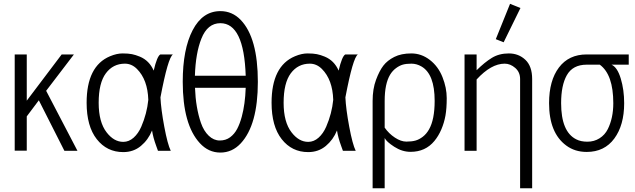

<svg xmlns="http://www.w3.org/2000/svg" viewBox="-20 -806 3392 1026"><path d="M58.6 -1V-515.1H123V-268.1L309.6 -515.1H375L226.6 -320.8L394 0H324.2L187.5 -270L123 -184.1V-1Z M792.5 -108.9Q772.5 -59.1 732.9 -26.1Q693.4 6.8 638.7 6.8Q551.3 6.8 497.1 -62.3Q442.9 -131.3 442.9 -256.8Q442.9 -453.1 567.9 -505.4Q604 -520.5 634.8 -520.5Q665.5 -520.5 685.1 -516.6Q704.6 -512.7 727.1 -503.4Q777.8 -482.4 801.3 -428.7Q819.3 -505.9 836.9 -515.1H904.3Q877.9 -499 837.4 -285.6Q840.3 -223.1 857.9 -128.9Q875.5 -34.7 892.6 0H824.2Q823.7 -2 815.4 -24.4Q797.9 -71.8 792.5 -108.9ZM772.5 -272.5Q769 -380.4 711.9 -437.5Q683.6 -465.8 647.5 -465.8Q584 -465.8 545.7 -414.3Q507.3 -362.8 507.3 -256.8Q507.3 -153.3 549.8 -98.6Q588.9 -47.9 638.7 -47.9Q668.9 -47.9 694.1 -70.3Q719.2 -92.8 734.9 -128.9Q765.1 -198.7 772.5 -272.5Z M956.5 -369.1Q956.5 -543 1009.5 -644.8Q1062.5 -746.6 1157.7 -746.6Q1221.2 -746.6 1266.6 -699.2Q1357.9 -604 1357.9 -368.7Q1357.9 -138.2 1266.6 -40Q1220.7 9.3 1157.5 9.3Q1094.2 9.3 1047.9 -41Q956.5 -140.1 956.5 -369.1ZM1293 -336.9H1022Q1025.9 -230.5 1053.7 -149.4Q1068.8 -106 1095.5 -80.6Q1122.1 -55.2 1154.3 -55.2Q1186.5 -55.2 1209.7 -72.5Q1232.9 -89.8 1247.3 -117.2Q1261.7 -144.5 1272 -182.6Q1290 -249 1293 -336.9ZM1021.5 -401.4H1293Q1283.7 -682.1 1157.7 -682.1Q1088.9 -682.1 1056.2 -599.6Q1025.4 -522.5 1021.5 -401.4Z M1780.8 -108.9Q1760.7 -59.1 1721.2 -26.1Q1681.6 6.8 1627 6.8Q1539.6 6.8 1485.4 -62.3Q1431.2 -131.3 1431.2 -256.8Q1431.2 -453.1 1556.2 -505.4Q1592.3 -520.5 1623 -520.5Q1653.8 -520.5 1673.3 -516.6Q1692.9 -512.7 1715.3 -503.4Q1766.1 -482.4 1789.6 -428.7Q1807.6 -505.9 1825.2 -515.1H1892.6Q1866.2 -499 1825.7 -285.6Q1828.6 -223.1 1846.2 -128.9Q1863.8 -34.7 1880.9 0H1812.5Q1812 -2 1803.7 -24.4Q1786.1 -71.8 1780.8 -108.9ZM1760.7 -272.5Q1757.3 -380.4 1700.2 -437.5Q1671.9 -465.8 1635.7 -465.8Q1572.3 -465.8 1533.9 -414.3Q1495.6 -362.8 1495.6 -256.8Q1495.6 -153.3 1538.1 -98.6Q1577.1 -47.9 1627 -47.9Q1657.2 -47.9 1682.4 -70.3Q1707.5 -92.8 1723.1 -128.9Q1753.4 -198.7 1760.7 -272.5Z M2301.3 -52.7Q2253.4 5.4 2173.8 5.4Q2128.9 5.4 2086.9 -21.7Q2044.9 -48.8 2035.6 -68.4V200.2H1971.2V-266.6Q1971.2 -330.6 1989.3 -379.2Q2007.3 -427.7 2028.6 -455.3Q2049.8 -482.9 2086.9 -501.7Q2124 -520.5 2178 -520.5Q2231.9 -520.5 2276.9 -485.8Q2321.8 -451.2 2344.5 -394Q2367.2 -336.9 2367.2 -281.7Q2367.2 -226.6 2360.4 -188.2Q2353.5 -149.9 2338.4 -114.5Q2323.2 -79.1 2301.3 -52.7ZM2035.6 -124Q2058.1 -91.8 2090.3 -70.6Q2122.6 -49.3 2151.6 -49.3Q2180.7 -49.3 2200.4 -54.9Q2220.2 -60.5 2239.5 -75.4Q2258.8 -90.3 2272.5 -114.3Q2302.7 -167 2302.7 -267.1Q2302.7 -409.7 2232.4 -450.7Q2206.5 -465.8 2178.7 -465.8Q2150.9 -465.8 2132.8 -460.7Q2114.7 -455.6 2096.2 -441.9Q2077.6 -428.2 2064.5 -406.7Q2035.6 -358.4 2035.6 -266.6Z M2629.4 -596.7 2705.6 -785.6 2761.2 -763.2 2671.4 -580.1ZM2462.4 0V-515.1H2526.9V-430.7Q2569.8 -473.1 2608.4 -496.8Q2647 -520.5 2699.2 -520.5Q2751.5 -520.5 2787.6 -486.3Q2823.7 -452.1 2823.7 -383.8V200.2H2759.3V-383.8Q2759.3 -420.4 2733.2 -443.1Q2707 -465.8 2676.8 -465.8Q2604.5 -465.8 2526.9 -381.3V0Z M3247.6 -460.4Q3278.8 -446.8 3297.1 -386.5Q3315.4 -326.2 3315.4 -254.4Q3315.4 -137.2 3262.7 -65.7Q3210 5.9 3115.2 5.9Q3051.8 5.9 3005.9 -28.3Q2914.1 -95.7 2914.1 -254.9Q2914.1 -375.5 2966.8 -445.3Q3019.5 -515.1 3115.2 -515.1H3339.8V-460.4ZM3115.2 -460.4Q3040.5 -460.4 3008.8 -403.8Q2978.5 -350.1 2978.5 -254.9Q2978.5 -102.1 3059.1 -61.5Q3083.5 -48.8 3119.1 -48.8Q3154.8 -48.8 3183.6 -66.9Q3212.4 -85 3228 -116.2Q3257.3 -175.3 3257.3 -254.4Q3257.3 -407.7 3185.1 -460.4Z"/></svg>

Font: News Cycle
Style: Regular
Weight: 500
Version: Version 0.5.2